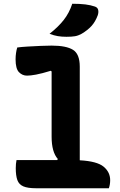

<svg xmlns="http://www.w3.org/2000/svg" viewBox="-20 -1003 640 1023"><path d="M68 -150H285L288 -156Q255 -193 255 -275V-622L251 -626Q202 -611 172 -605.5Q142 -600 124 -600Q99 -600 81 -618.5Q63 -637 63 -687Q63 -704 65.5 -721Q68 -738 72 -750Q94 -753 128 -755Q162 -757 197 -758.5Q232 -760 255 -760Q333 -760 369 -737.5Q405 -715 405 -648V-149Q497 -144 532 -115Q567 -86 567 -43Q567 -20 560 0H172Q128 0 104.5 -10Q81 -20 72.5 -43.5Q64 -67 64 -107Q64 -131 68 -150ZM365 -983Q406 -983 434.5 -979.5Q463 -976 486 -968Q500 -963 503 -950.5Q506 -938 501 -922Q488 -887 467.5 -864.5Q447 -842 415 -823Q397 -813 379.5 -810Q362 -807 334 -807Q309 -807 288 -810.5Q267 -814 244 -823Q290 -859 319.5 -896.5Q349 -934 365 -983Z"/></svg>

Font: Recursive Mn Csl St XBd
Style: Regular
Weight: 800
Monospace: yes
Version: Version 1.079;hotconv 1.0.112;makeotfexe 2.5.65598; ttfautoh